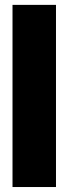

<svg xmlns="http://www.w3.org/2000/svg" viewBox="-20 -752 275 772"><path d="M30.3 0V-732.4H205.1V0Z"/></svg>

Font: Anton SC
Style: Regular
Weight: 400
Designer: Vernon Adams
Foundry: Vernon Adams
Version: Version 2.116; ttfautohint (v1.8.4.7-5d5b)